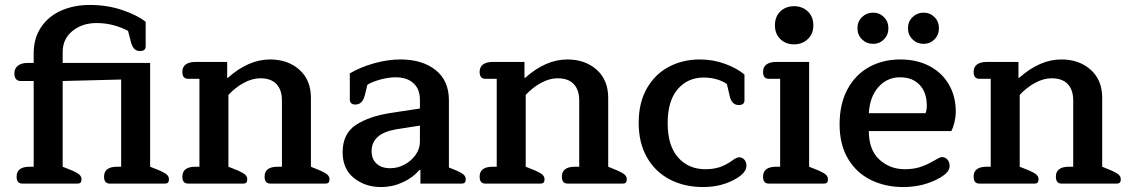

<svg xmlns="http://www.w3.org/2000/svg" viewBox="-20 -741 4560 775"><path d="M47 -28Q47 -68 100 -68H116V-414H63Q51 -414 44.5 -422Q38 -430 38 -444Q38 -465 52.5 -476Q67 -487 91 -487H116V-526Q116 -587 146 -631.5Q176 -676 227.5 -698.5Q279 -721 342 -721Q413 -721 473.5 -700.5Q534 -680 568 -653V-554Q568 -535 545 -535Q530 -535 521.5 -544.5Q513 -554 508 -573L497 -616Q477 -628 442.5 -638Q408 -648 370 -648Q312 -648 272.5 -616Q233 -584 233 -531V-487H586V-68L626 -52Q646 -43 654 -35.5Q662 -28 662 -17Q662 0 647 0H423Q400 0 400 -28Q400 -68 453 -68H469V-420L233 -414V-68L273 -52Q293 -43 301 -35.5Q309 -28 309 -17Q309 0 294 0H70Q47 0 47 -28Z M716 -28Q716 -68 769 -68H785V-423H739Q716 -423 716 -451Q716 -471 730 -481Q744 -491 769 -491H897V-427H900Q983 -501 1070 -501Q1142 -501 1188.5 -459.5Q1235 -418 1235 -346V-68L1274 -52Q1294 -43 1302 -35.5Q1310 -28 1310 -17Q1310 0 1295 0H1071Q1048 0 1048 -28Q1048 -68 1101 -68H1118V-336Q1118 -378 1096 -401.5Q1074 -425 1031 -425Q998 -425 964 -406.5Q930 -388 902 -358V-68L942 -52Q962 -43 970 -35.5Q978 -28 978 -17Q978 0 963 0H739Q716 0 716 -28Z M1363 -126Q1363 -202 1417 -237Q1471 -272 1557 -285L1675 -303V-339Q1675 -381 1649 -405Q1623 -429 1577 -429Q1549 -429 1515.5 -420Q1482 -411 1463 -399L1453 -358Q1448 -338 1438.5 -328.5Q1429 -319 1414 -319Q1403 -319 1397.5 -324.5Q1392 -330 1392 -338V-445Q1435 -470 1490 -485.5Q1545 -501 1597 -501Q1684 -501 1738 -458.5Q1792 -416 1792 -336V-65L1824 -52Q1844 -43 1852 -35.5Q1860 -28 1860 -17Q1860 0 1845 0H1677V-55H1673Q1647 -24 1605.5 -5Q1564 14 1518 14Q1454 14 1408.5 -22.5Q1363 -59 1363 -126ZM1675 -169V-234L1579 -219Q1480 -202 1480 -131Q1480 -99 1500 -80.5Q1520 -62 1555 -62Q1586 -62 1613.5 -77Q1641 -92 1658 -116.5Q1675 -141 1675 -169Z M1916 -28Q1916 -68 1969 -68H1985V-423H1939Q1916 -423 1916 -451Q1916 -471 1930 -481Q1944 -491 1969 -491H2097V-427H2100Q2183 -501 2270 -501Q2342 -501 2388.5 -459.5Q2435 -418 2435 -346V-68L2474 -52Q2494 -43 2502 -35.5Q2510 -28 2510 -17Q2510 0 2495 0H2271Q2248 0 2248 -28Q2248 -68 2301 -68H2318V-336Q2318 -378 2296 -401.5Q2274 -425 2231 -425Q2198 -425 2164 -406.5Q2130 -388 2102 -358V-68L2142 -52Q2162 -43 2170 -35.5Q2178 -28 2178 -17Q2178 0 2163 0H1939Q1916 0 1916 -28Z M2558 -245Q2558 -327 2591.5 -385Q2625 -443 2681 -472Q2737 -501 2805 -501Q2859 -501 2907.5 -483Q2956 -465 2985 -440V-336Q2985 -317 2962 -317Q2933 -317 2925 -355L2914 -402Q2897 -414 2872.5 -421Q2848 -428 2820 -428Q2756 -428 2715.5 -381Q2675 -334 2675 -244Q2675 -153 2717 -105.5Q2759 -58 2827 -58Q2860 -58 2885.5 -66.5Q2911 -75 2937 -94Q2953 -106 2964 -106Q2976 -106 2984.5 -96.5Q2993 -87 2993 -72Q2993 -45 2953 -21Q2895 14 2818 14Q2742 14 2683 -17Q2624 -48 2591 -106.5Q2558 -165 2558 -245Z M3108 -639Q3108 -674 3130 -695Q3152 -716 3185 -716Q3218 -716 3240.5 -695Q3263 -674 3263 -639Q3263 -604 3240.5 -583Q3218 -562 3185 -562Q3152 -562 3130 -583Q3108 -604 3108 -639ZM3060 -28Q3060 -68 3113 -68H3129V-423H3083Q3060 -423 3060 -451Q3060 -471 3074 -481Q3088 -491 3113 -491H3246V-68L3286 -52Q3306 -43 3314 -35.5Q3322 -28 3322 -17Q3322 0 3307 0H3083Q3060 0 3060 -28Z M3441 -627Q3441 -654 3459.5 -672Q3478 -690 3504 -690Q3530 -690 3548 -672Q3566 -654 3566 -627Q3566 -600 3548 -582Q3530 -564 3504 -564Q3478 -564 3459.5 -582Q3441 -600 3441 -627ZM3645 -627Q3645 -654 3663.5 -672Q3682 -690 3708 -690Q3734 -690 3752 -672Q3770 -654 3770 -627Q3770 -600 3752 -582Q3734 -564 3708 -564Q3682 -564 3663.5 -582Q3645 -600 3645 -627ZM3369 -239Q3369 -321 3400.5 -380Q3432 -439 3487.5 -470Q3543 -501 3614 -501Q3680 -501 3730.5 -475Q3781 -449 3809.5 -401Q3838 -353 3838 -289Q3838 -271 3833 -249Q3828 -227 3820 -212H3487Q3487 -136 3529.5 -97Q3572 -58 3632 -58Q3667 -58 3693.5 -66.5Q3720 -75 3753 -94Q3757 -96 3766.5 -101.5Q3776 -107 3782 -107Q3795 -107 3804 -97Q3813 -87 3813 -72Q3813 -58 3804 -47Q3795 -36 3775 -24Q3709 14 3626 14Q3553 14 3494.5 -15Q3436 -44 3402.5 -101Q3369 -158 3369 -239ZM3716 -284Q3721 -297 3721 -314Q3721 -368 3692 -398.5Q3663 -429 3613 -429Q3561 -429 3526 -390Q3491 -351 3487 -284Z M3910 -28Q3910 -68 3963 -68H3979V-423H3933Q3910 -423 3910 -451Q3910 -471 3924 -481Q3938 -491 3963 -491H4091V-427H4094Q4177 -501 4264 -501Q4336 -501 4382.5 -459.5Q4429 -418 4429 -346V-68L4468 -52Q4488 -43 4496 -35.5Q4504 -28 4504 -17Q4504 0 4489 0H4265Q4242 0 4242 -28Q4242 -68 4295 -68H4312V-336Q4312 -378 4290 -401.5Q4268 -425 4225 -425Q4192 -425 4158 -406.5Q4124 -388 4096 -358V-68L4136 -52Q4156 -43 4164 -35.5Q4172 -28 4172 -17Q4172 0 4157 0H3933Q3910 0 3910 -28Z"/></svg>

Font: MaitreeSemiBold
Style: Regular
Weight: 600
Designer: CadsonDemak Team
Foundry: CadsonDemak
Version: Version 1.000